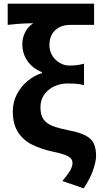

<svg xmlns="http://www.w3.org/2000/svg" viewBox="-20 -818 561 1049"><path d="M437 211 321 171Q339 149 351 132.5Q363 116 369.5 101.5Q376 87 376 72Q376 57 366 46.5Q356 36 331.5 27Q307 18 262 9Q204 -4 156 -27.5Q108 -51 79 -95Q50 -139 50 -210Q50 -260 72 -302.5Q94 -345 130 -375Q166 -405 209 -419V-424Q160 -443 131 -483.5Q102 -524 102 -577Q102 -611 117.5 -642Q133 -673 162 -691Q139 -691 119 -690Q99 -689 76.5 -687.5Q54 -686 22 -682V-798H494V-682H362Q330 -682 304.5 -669Q279 -656 264.5 -631.5Q250 -607 250 -572Q250 -550 258 -530Q266 -510 281 -494.5Q296 -479 316 -469.5Q336 -460 359 -460Q383 -460 399.5 -462Q416 -464 439 -470V-353Q415 -359 394 -360.5Q373 -362 351 -362Q310 -362 276 -346Q242 -330 221.5 -301Q201 -272 201 -232Q201 -189 218.5 -165Q236 -141 270.5 -128.5Q305 -116 355 -106Q414 -95 446.5 -78Q479 -61 492 -34.5Q505 -8 505 34Q505 62 489 110Q473 158 437 211Z"/></svg>

Font: Farlight84_Sys_V01
Style: Bold
Weight: 700
Designer: Monotype Design Team, Nadine Chahine and Nizar Qandah
Foundry: Monotype Imaging Inc.
Version: Version 2.004;October 31, 2024;FontCreator 14.0.0.2814 64-bi